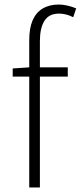

<svg xmlns="http://www.w3.org/2000/svg" viewBox="-20 -827 356 847"><path d="M109 0V-650Q109 -703 124 -737.5Q139 -772 168.5 -789.5Q198 -807 239 -807Q257 -807 277 -802.5Q297 -798 316 -790L303 -751Q272 -767 240 -767Q196 -767 176 -735Q156 -703 156 -646V0ZM36 -489V-525L110 -530H279V-489Z"/></svg>

Font: Noto Sans KR ExtraLight
Style: Regular
Weight: 250
Designer: Ryoko NISHIZUKA  (kana, bopomofo & ideographs); Paul D. Hunt (Latin, Greek & Cyrillic); Sandoll Communications , Soo-you
Foundry: Adobe
Version: Version 2.004-H2;hotconv 1.0.118;makeotfexe 2.5.65603